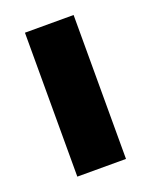

<svg xmlns="http://www.w3.org/2000/svg" viewBox="-89 -466 409 519"><g transform="rotate(-20 115.0 -207.0)"><path d="M45 0V-414H185V0Z"/></g></svg>

Font: Darker Grotesque Light Black
Style: Regular
Weight: 900
Version: Version 1.000;gftools[0.9.28]